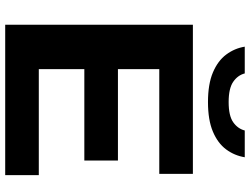

<svg xmlns="http://www.w3.org/2000/svg" viewBox="-134 -850 984 757"><g transform="rotate(90 358.5 -472.0)"><path d="M78 0V-740H666V-607.5H253V-444.5H613.5V-312H253V-132.5H671V0ZM383 -799.5Q312 -799.5 266 -819Q220 -838.5 195.5 -871.5Q171 -904.5 164.5 -944.5H270Q277 -917 303 -899Q329 -881 383 -881Q437 -881 462.5 -899Q488 -917 495 -944.5H600.5Q594 -904 569.5 -871Q545 -838 499.2 -818.8Q453.5 -799.5 383 -799.5Z"/></g></svg>

Font: Encode Sans Exp
Style: Bold
Weight: 700
Width: 7
Designer: Multiple Designers
Foundry: Impallari Type
Version: Version 3.002; ttfautohint (v1.8.3) -l 8 -r 50 -G 200 -x 14 